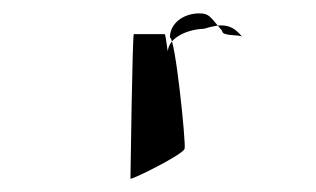

<svg xmlns="http://www.w3.org/2000/svg" viewBox="-20 -315 473 287"><path d="M175 -48C175 -45 256 -85 256 -93C258 -102 242 -259 234 -259C234 -280 254 -295 278 -295C293 -295 294 -290 312 -269C312 -260 338 -264 342 -260C326 -280 311 -280 285 -272C257 -271 232 -257 231 -239C230 -238 228 -264 226 -264H180C178 -264 175 -51 175 -48Z"/></svg>

Font: pokerface
Style: Regular
Weight: 400
Version: Version 1